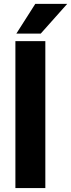

<svg xmlns="http://www.w3.org/2000/svg" viewBox="-20 -960 363 980"><path d="M58.6 -750V0H211.4V-750ZM188 -788.6 323.2 -940.4H160.2L63.5 -788.6Z"/></svg>

Font: Vazirmatn ExtraBold
Style: Regular
Weight: 800
Designer: Saber Rastikerdar
Foundry: Saber Rastikerdar
Version: Version 33.003